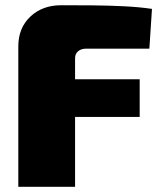

<svg xmlns="http://www.w3.org/2000/svg" viewBox="-20 -714 614 734"><path d="M214 -694Q272 -694 334 -693.5Q396 -693 455 -690Q514 -687 561 -680L551 -528H310Q290 -528 278.5 -518Q267 -508 267 -492V0H50V-537Q50 -607 96 -650.5Q142 -694 214 -694ZM68 -411H514V-267H68Z"/></svg>

Font: Exo 2 Black
Style: Regular
Weight: 900
Designer: Natanael Gama
Foundry: Natanael Gama
Version: Version 2.010